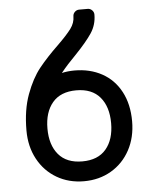

<svg xmlns="http://www.w3.org/2000/svg" viewBox="-53 -774 660 829"><g transform="rotate(-5 277.0 -360.0)"><path d="M278 -470Q345 -470 397 -441.5Q449 -413 478 -358.5Q507 -304 507 -230Q507 -160 477.5 -105.5Q448 -51 396 -20.5Q344 10 278 10Q212 10 160 -20.5Q108 -51 78.5 -105.5Q49 -160 49 -230Q49 -319 73.5 -385.5Q98 -452 132 -494.5Q166 -537 216 -585Q257 -625 275.5 -650Q294 -675 294 -703Q294 -714 302 -722Q310 -730 321 -730H358Q369 -730 377 -722Q385 -714 385 -703Q385 -659 361.5 -623.5Q338 -588 288 -536Q252 -500 223 -464Q249 -470 278 -470ZM278 -76Q346 -76 381 -117.5Q416 -159 416 -230Q416 -301 381 -342.5Q346 -384 278 -384Q210 -384 175 -342.5Q140 -301 140 -230Q140 -159 175 -117.5Q210 -76 278 -76Z"/></g></svg>

Font: Hezaedrus
Style: Regular
Weight: 400
Designer: Hubert & Fischer
Foundry: Hubert & Fischer
Version: Version 1.10;September 3, 2019;FontCreator 11.5.0.2425 64-bi